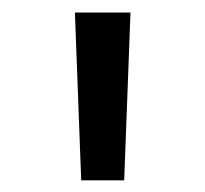

<svg xmlns="http://www.w3.org/2000/svg" viewBox="-20 -748 336 314"><path d="M112.8 -453.1 102.5 -727.5H193.4L183.1 -453.1Z"/></svg>

Font: GitLab Sans
Style: Regular
Weight: 400
Designer: Rasmus Andersson
Foundry: Modifications by GitLab B.V., manufactured by rsms
Version: Version 4.000;git-c8fb6b7